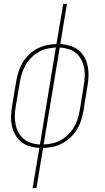

<svg xmlns="http://www.w3.org/2000/svg" viewBox="-20 -755 540 990"><path d="M148 215 183 8Q157 6 132.5 -1Q108 -8 89.5 -23Q71 -38 59 -59.5Q47 -81 41.5 -105.5Q36 -130 37 -156Q38 -182 42 -208L64 -338Q68 -363 76 -387Q84 -411 97.5 -433.5Q111 -456 130.5 -474.5Q150 -493 173.5 -505Q197 -517 222 -522Q247 -527 271 -528L306 -735H325L291 -528Q317 -526 341 -519Q365 -512 384 -497Q403 -482 415 -460.5Q427 -439 432 -414.5Q437 -390 436.5 -364Q436 -338 431 -312L410 -182Q406 -157 398 -133Q390 -109 376 -86.5Q362 -64 342.5 -45.5Q323 -27 300 -15Q277 -3 252 2Q227 7 202 8L168 215ZM186 -10 268 -510Q246 -509 223.5 -504Q201 -499 180.5 -487.5Q160 -476 142.5 -459Q125 -442 113 -421.5Q101 -401 94 -379Q87 -357 83 -335L61 -205Q57 -182 56.5 -158.5Q56 -135 60.5 -113Q65 -91 75.5 -71.5Q86 -52 102.5 -38.5Q119 -25 140.5 -18Q162 -11 186 -10ZM205 -10Q227 -11 250 -16Q273 -21 293.5 -32.5Q314 -44 331.5 -61Q349 -78 361 -98.5Q373 -119 380 -141Q387 -163 391 -185L412 -315Q416 -338 417 -361.5Q418 -385 413.5 -407Q409 -429 398.5 -448.5Q388 -468 371.5 -481.5Q355 -495 333 -502Q311 -509 288 -510Z"/></svg>

Font: Iosevka SS04 Thin Oblique
Style: Regular
Weight: 100
Italic angle: -9°
Monospace: yes
Designer: Belleve Invis
Foundry: Belleve Invis
Version: Version 19.0.0; ttfautohint (v1.8.4)